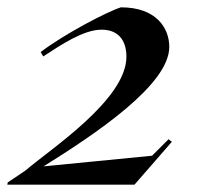

<svg xmlns="http://www.w3.org/2000/svg" viewBox="-47 -504 541 524"><path d="M298 -349C298 -231 86 -94 23 -39L-26 -6L-27 0H320L422 -117L413 -124L368 -79L72 -50C216 -140 415 -273 415 -376C415 -427 380 -484 283 -484C245 -472 130 -412 64 -362L71 -350C120 -382 181 -423 230 -423C276 -423 298 -394 298 -349Z"/></svg>

Font: Mazius Display Extra italic
Style: Regular
Weight: 400
Italic angle: -17°
Designer: Alberto Casagrande & Collletttivo
Foundry: Collletttivo
Version: Version 2.000;Glyphs 3.2 (3217)